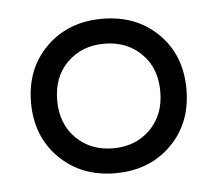

<svg xmlns="http://www.w3.org/2000/svg" viewBox="-34 -717 436 384"><g transform="rotate(-5 183.5 -525.0)"><path d="M183.5 -680Q252 -680 295.8 -636.8Q339.5 -593.5 339.5 -525Q339.5 -457 295.8 -413.5Q252 -370 183.5 -370Q115.5 -370 71.5 -413.5Q27.5 -457 27.5 -525Q27.5 -593.5 71.5 -636.8Q115.5 -680 183.5 -680ZM183.5 -420Q228.5 -420 257.8 -449Q287 -478 287 -525Q287 -572.5 257.8 -601.2Q228.5 -630 183.5 -630Q138.5 -630 109.2 -601.2Q80 -572.5 80 -525Q80 -478 109.2 -449Q138.5 -420 183.5 -420Z"/></g></svg>

Font: Newsreader Text ExtraBold
Style: Regular
Weight: 800
Designer: Hugues Gentile
Foundry: Production Type
Version: Version 1.001